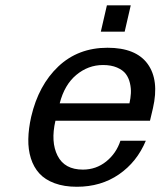

<svg xmlns="http://www.w3.org/2000/svg" viewBox="-20 -693 608 727"><path d="M470.2 -301.8Q474.6 -321.3 475.6 -340.1Q476.6 -358.9 471.9 -378.7Q467.3 -398.4 456.3 -413.1Q445.3 -427.7 423.1 -437.3Q400.9 -446.8 370.1 -446.8Q314 -446.8 269 -409.4Q224.1 -372.1 206.1 -301.8ZM452.1 -573.2H361.8L384.8 -672.9H475.1ZM189.9 -235.8Q171.4 -155.8 198 -103.3Q224.6 -50.8 293.9 -50.8Q343.8 -50.8 382.1 -81.5Q420.4 -112.3 436 -160.2H532.2Q498.5 -79.6 430.4 -32.7Q362.3 14.2 271 14.2Q222.7 14.2 186.5 0.7Q150.4 -12.7 128.9 -36.4Q107.4 -60.1 96.9 -93.5Q86.4 -127 87.2 -166.3Q87.9 -205.6 98.1 -251Q126 -370.6 200.9 -441.4Q275.9 -512.2 387.2 -512.2Q494.6 -512.2 539.1 -450.9Q583.5 -389.6 559.1 -283.2L547.9 -235.8Z"/></svg>

Font: Perun
Style: Italic
Weight: 400
Italic angle: -12°
Foundry: Stefan Peev, Context Ltd
Version: Version 001.000